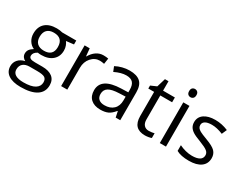

<svg xmlns="http://www.w3.org/2000/svg" viewBox="-98 -1340 2772 2186"><g transform="rotate(30 1287.5 -247.0)"><path d="M523.9 -535.2V-483.9L424.8 -472.2Q438.5 -455.1 449.2 -427.5Q460 -399.9 460 -365.2Q460 -286.6 406.2 -239.7Q352.5 -192.9 258.8 -192.9Q234.9 -192.9 213.9 -196.8Q162.1 -169.4 162.1 -127.9Q162.1 -106 180.2 -95.5Q198.2 -85 242.2 -85H336.9Q423.8 -85 470.5 -48.3Q517.1 -11.7 517.1 58.1Q517.1 147 445.8 193.6Q374.5 240.2 237.8 240.2Q132.8 240.2 75.9 201.2Q19 162.1 19 90.8Q19 42 50.3 6.3Q81.5 -29.3 138.2 -42Q117.7 -51.3 103.8 -70.8Q89.8 -90.3 89.8 -116.2Q89.8 -145.5 105.5 -167.5Q121.1 -189.5 154.8 -210Q113.3 -227.1 87.2 -268.1Q61 -309.1 61 -361.8Q61 -449.7 113.8 -497.3Q166.5 -544.9 263.2 -544.9Q305.2 -544.9 338.9 -535.2ZM97.2 89.8Q97.2 133.3 133.8 155.8Q170.4 178.2 238.8 178.2Q340.8 178.2 389.9 147.7Q439 117.2 439 64.9Q439 21.5 412.1 4.6Q385.3 -12.2 311 -12.2H213.9Q158.7 -12.2 127.9 14.2Q97.2 40.5 97.2 89.8ZM141.1 -363.8Q141.1 -307.6 172.9 -278.8Q204.6 -250 261.2 -250Q379.9 -250 379.9 -365.2Q379.9 -485.8 259.8 -485.8Q202.6 -485.8 171.9 -455.1Q141.1 -424.3 141.1 -363.8Z M877.9 -544.9Q913.6 -544.9 941.9 -539.1L930.7 -463.9Q897.5 -471.2 872.1 -471.2Q807.1 -471.2 761 -418.5Q714.8 -365.7 714.8 -287.1V0H633.8V-535.2H700.7L710 -436H713.9Q743.7 -488.3 785.6 -516.6Q827.6 -544.9 877.9 -544.9Z M1351.1 0 1335 -76.2H1331.1Q1291 -25.9 1251.2 -8.1Q1211.4 9.8 1151.9 9.8Q1072.3 9.8 1027.1 -31.2Q981.9 -72.3 981.9 -147.9Q981.9 -310.1 1241.2 -317.9L1332 -320.8V-354Q1332 -417 1304.9 -447Q1277.8 -477.1 1218.3 -477.1Q1151.4 -477.1 1066.9 -436L1042 -498Q1081.5 -519.5 1128.7 -531.7Q1175.8 -543.9 1223.1 -543.9Q1318.8 -543.9 1365 -501.5Q1411.1 -459 1411.1 -365.2V0ZM1168 -57.1Q1243.7 -57.1 1286.9 -98.6Q1330.1 -140.1 1330.1 -214.8V-263.2L1249 -259.8Q1152.3 -256.3 1109.6 -229.7Q1066.9 -203.1 1066.9 -147Q1066.9 -103 1093.5 -80.1Q1120.1 -57.1 1168 -57.1Z M1751 -57.1Q1772.5 -57.1 1792.5 -60.3Q1812.5 -63.5 1824.2 -66.9V-4.9Q1811 1.5 1785.4 5.6Q1759.8 9.8 1739.3 9.8Q1584 9.8 1584 -153.8V-472.2H1507.3V-511.2L1584 -544.9L1618.2 -659.2H1665V-535.2H1820.3V-472.2H1665V-157.2Q1665 -108.9 1688 -83Q1710.9 -57.1 1751 -57.1Z M2012.2 0H1931.2V-535.2H2012.2ZM1924.3 -680.2Q1924.3 -708 1938 -720.9Q1951.7 -733.9 1972.2 -733.9Q1991.7 -733.9 2005.9 -720.7Q2020 -707.5 2020 -680.2Q2020 -652.8 2005.9 -639.4Q1991.7 -626 1972.2 -626Q1951.7 -626 1938 -639.4Q1924.3 -652.8 1924.3 -680.2Z M2529.3 -146Q2529.3 -71.3 2473.6 -30.8Q2418 9.8 2317.4 9.8Q2210.9 9.8 2151.4 -23.9V-99.1Q2189.9 -79.6 2234.1 -68.4Q2278.3 -57.1 2319.3 -57.1Q2382.8 -57.1 2417 -77.4Q2451.2 -97.7 2451.2 -139.2Q2451.2 -170.4 2424.1 -192.6Q2397 -214.8 2318.4 -245.1Q2243.7 -272.9 2212.2 -293.7Q2180.7 -314.5 2165.3 -340.8Q2149.9 -367.2 2149.9 -403.8Q2149.9 -469.2 2203.1 -507.1Q2256.3 -544.9 2349.1 -544.9Q2435.5 -544.9 2518.1 -509.8L2489.3 -443.8Q2408.7 -477.1 2343.3 -477.1Q2285.6 -477.1 2256.3 -459Q2227.1 -440.9 2227.1 -409.2Q2227.1 -387.7 2238 -372.6Q2249 -357.4 2273.4 -343.8Q2297.9 -330.1 2367.2 -304.2Q2462.4 -269.5 2495.8 -234.4Q2529.3 -199.2 2529.3 -146Z"/></g></svg>

Font: f02132580
Style: Regular
Weight: 400
Foundry: Ascender Corporation
Version: Version 1.10